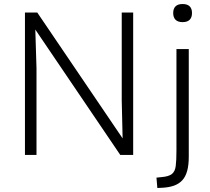

<svg xmlns="http://www.w3.org/2000/svg" viewBox="-20 -773 1047 958"><path d="M104.5 0V-710.4H166L591.8 -82.5L587.4 -271V-710.4H644.5V0H580.1L156.2 -625.5L162.1 -432.1V0ZM765.1 165 760.7 113.3 784.7 110.8Q821.8 107.9 837.6 95.2Q853.5 82.5 856.9 54.7Q860.4 26.9 860.4 -21.5V-528.3H921.9V8.3Q921.9 51.8 913.6 80.8Q905.3 109.9 888.9 127.2Q872.6 144.5 848.6 153.1Q824.7 161.6 793.5 163.6ZM891.1 -662.6Q867.7 -662.6 856 -674.3Q844.2 -686 844.2 -708Q844.2 -730 856 -741.5Q867.7 -752.9 891.1 -752.9Q914.6 -752.9 926.3 -741.5Q938 -730 938 -708Q938 -686 926.3 -674.3Q914.6 -662.6 891.1 -662.6Z"/></svg>

Font: Comme ExtraLight
Style: Regular
Weight: 250
Version: Version 1.000;gftools[0.9.27]